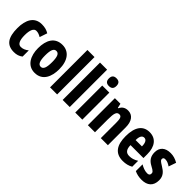

<svg xmlns="http://www.w3.org/2000/svg" viewBox="143 -1759 2760 2760"><g transform="rotate(45 1522.5 -379.0)"><path d="M241 10C294 10 337 -3 376 -34V-160C337 -129 302 -113 259 -113C206 -113 179 -167 179 -272C179 -378 206 -436 255 -436C287 -436 316 -426 351 -405L390 -521C351 -545 308 -559 245 -559C94 -559 33 -436 33 -272C33 -79 96 10 241 10Z M878 -276C878 -458 793 -559 664 -559C510 -559 447 -439 447 -276C447 -125 513 10 662 10C822 10 878 -129 878 -276ZM593 -274C593 -386 614 -435 663 -435C713 -435 733 -385 733 -276C733 -166 713 -114 663 -114C614 -114 593 -167 593 -274Z M1112 0V-760H968V0Z M1368 0V-760H1224V0Z M1552 -768C1499 -768 1475 -741 1475 -689C1475 -637 1501 -611 1552 -611C1604 -611 1629 -637 1629 -689C1629 -740 1606 -768 1552 -768ZM1624 -549H1480V0H1624Z M1997 -559C1943 -559 1899 -536 1875 -482H1865L1850 -549H1737V0H1881V-259C1881 -387 1896 -431 1948 -431C1990 -431 2000 -392 2000 -317V0H2144V-361C2144 -489 2089 -559 1997 -559Z M2437 -558C2302 -558 2232 -457 2232 -272C2232 -94 2298 10 2454 10C2513 10 2564 -2 2610 -29V-149C2560 -118 2519 -106 2470 -106C2406 -106 2374 -145 2373 -231H2636V-310C2636 -465 2564 -558 2437 -558ZM2438 -447C2479 -447 2502 -408 2502 -334H2374C2374 -417 2401 -447 2438 -447Z M3022 -165C3022 -252 2972 -297 2908 -335C2839 -377 2832 -387 2832 -408C2832 -431 2845 -441 2871 -441C2913 -441 2943 -423 2977 -401L3016 -515C2964 -545 2917 -559 2863 -559C2753 -559 2690 -502 2690 -403C2690 -322 2724 -270 2796 -232C2874 -192 2876 -176 2876 -154C2876 -127 2860 -113 2828 -113C2778 -113 2729 -135 2691 -158V-21C2738 1 2784 10 2837 10C2951 10 3022 -47 3022 -165Z"/></g></svg>

Font: Noto Sans Sinhala UI ExtraCondensed ExtraBold
Style: Regular
Weight: 800
Width: 2
Designer: Jelle Bosma - Monotype Design Team
Foundry: Monotype Imaging Inc.
Version: Version 2.006